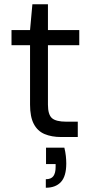

<svg xmlns="http://www.w3.org/2000/svg" viewBox="-20 -643 431 901"><path d="M267 0Q222 0 189 -14Q156 -28 138.5 -61.5Q121 -95 121 -152V-431H34V-502H121L132 -623H205V-502H352V-431H205V-152Q205 -105 224 -88.5Q243 -72 291 -72H345V0ZM195 238V198Q220 198 230.5 183.5Q241 169 241 141V127H196V50H282Q287 70 289 89Q291 108 291 124Q291 184 266 211Q241 238 195 238Z"/></svg>

Font: DM Sans 16pt
Style: Regular
Weight: 400
Version: Version 4.004;gftools[0.9.30]